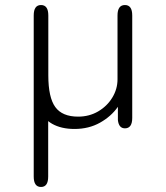

<svg xmlns="http://www.w3.org/2000/svg" viewBox="-20 -501 659 763"><path d="M143 242Q114 242 114 200.5V-216.5L171.5 -139V200.5Q171.5 242 143 242ZM143 -481Q172 -481 172 -439.5V-201.5Q172 -113.5 199.8 -75.5Q227.5 -37.5 290.5 -37.5Q334.5 -37.5 370 -58.2Q405.5 -79 426.2 -113Q447 -147 447 -186V-439.5Q447 -481 476.5 -481Q505.5 -481 505.5 -439.5V-32.5Q505.5 9 476.5 9Q452 9 448.5 -24V-76.5Q422 -38.5 377.5 -13.5Q333 11.5 276 11.5Q223.5 11.5 187.2 -9Q151 -29.5 132.5 -74.5Q114 -119.5 114 -193V-439.5Q114 -481 143 -481Z"/></svg>

Font: Sono ExtraLight Monospace Light
Style: Regular
Weight: 300
Version: Version 2.112